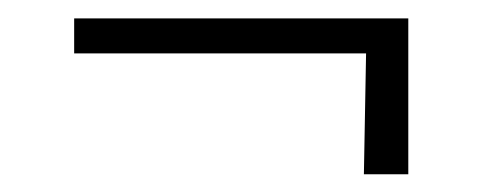

<svg xmlns="http://www.w3.org/2000/svg" viewBox="-20 -339 530 211"><path d="M379.9 -147.5H428.7V-318.8H61.5V-280.3H382.3Z"/></svg>

Font: Meera New
Style: Regular
Weight: 400
Designer: Hussain K H
Foundry: RIT
Version: 1.4.1